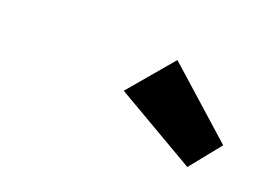

<svg xmlns="http://www.w3.org/2000/svg" viewBox="-47 -903 594 423"><g transform="rotate(20 250.0 -691.0)"><path d="M412 -584 223 -694 311 -798 470 -656Z"/></g></svg>

Font: Lexend
Style: Bold Italic
Weight: 700
Italic angle: -8.13011°
Designer: Bonnie Shaver-Troup, Thomas Jockin
Foundry: Lexend
Version: Version 1.007